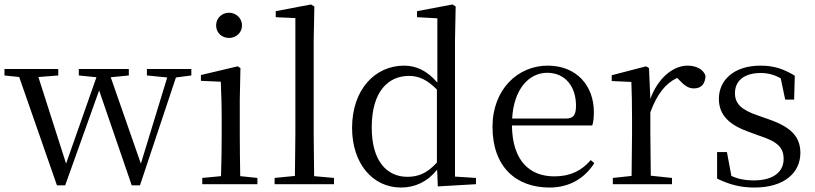

<svg xmlns="http://www.w3.org/2000/svg" viewBox="-25 -825 3651 860"><path d="M633 -487 724 -478 606 -92 471 -479 552 -487V-516H328V-487L407 -479L271 -92L147 -480L236 -487V-516H-5V-487L61 -480L230 5H267L419 -420L565 5H602L763 -478L832 -487V-516H633Z M1001 -655C1032 -655 1059 -678 1059 -711C1059 -744 1032 -768 1001 -768C969 -768 943 -744 943 -711C943 -678 969 -655 1001 -655ZM964 0H1128V-28L1051 -36C1050 -92 1049 -175 1049 -229V-380L1052 -520L1040 -528L875 -489V-463L964 -459C966 -409 968 -356 968 -289V-229C968 -175 967 -92 965 -36L881 -28V0Z M1295 0H1471V-28L1382 -36L1380 -229V-641L1383 -796L1368 -805L1210 -775V-748L1298 -744V-229L1296 -37L1205 -28V0Z M1936 10 2107 0V-28L2013 -34V-644L2016 -796L2002 -805L1843 -775V-748L1934 -743V-455C1888 -509 1838 -531 1785 -531C1655 -531 1552 -424 1552 -252C1552 -93 1644 15 1771 15C1834 15 1890 -11 1933 -65ZM1932 -97C1890 -51 1851 -33 1800 -33C1709 -33 1640 -102 1640 -254C1640 -418 1716 -485 1807 -485C1852 -485 1889 -467 1932 -424Z M2436 15C2526 15 2593 -26 2637 -94L2621 -108C2580 -60 2529 -35 2458 -35C2348 -35 2270 -104 2268 -263H2628C2633 -279 2635 -299 2635 -323C2635 -441 2558 -531 2428 -531C2295 -531 2181 -425 2181 -257C2181 -76 2288 15 2436 15ZM2269 -294C2276 -424 2343 -499 2426 -499C2507 -499 2555 -437 2555 -352C2555 -312 2545 -294 2510 -294Z M2803 0H2985V-28L2890 -38L2888 -229V-322C2918 -403 2955 -451 3008 -476L3017 -467C3040 -443 3057 -429 3083 -429C3118 -429 3134 -451 3135 -486C3125 -515 3093 -531 3055 -531C2988 -531 2921 -473 2888 -382L2882 -520L2869 -528L2715 -488V-462L2803 -458C2805 -408 2806 -358 2806 -289V-229L2804 -37L2720 -28V0Z M3354 15C3490 15 3560 -53 3560 -140C3560 -210 3521 -255 3420 -290L3369 -308C3296 -333 3267 -360 3267 -408C3267 -461 3306 -498 3382 -498C3414 -498 3442 -491 3472 -474L3492 -379H3532L3535 -486C3485 -516 3442 -531 3382 -531C3262 -531 3195 -466 3195 -382C3195 -307 3246 -264 3327 -235L3379 -216C3460 -190 3485 -162 3485 -113C3485 -56 3440 -17 3352 -17C3310 -17 3279 -24 3251 -37L3231 -144H3187V-25C3241 1 3290 15 3354 15Z"/></svg>

Font: Noto Serif CJK TC
Style: Regular
Weight: 400
Designer: Ryoko NISHIZUKA 西塚涼子 (kana & ideographs); Frank Grießhammer (Latin, Greek & Cyrillic); Wenlong ZHANG 张文龙 (bopomofo); San
Foundry: Adobe
Version: Version 2.001;hotconv 1.1.0;makeotfexe 2.6.0